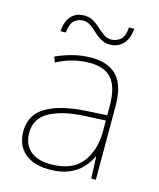

<svg xmlns="http://www.w3.org/2000/svg" viewBox="-110 -794 730 883"><g transform="rotate(15 255.5 -353.0)"><path d="M264 -537Q346 -537 387 -492.5Q428 -448 428 -350V0H406L402 -103H400Q386 -73 361.5 -47Q337 -21 299.5 -5.5Q262 10 208 10Q155 10 119.5 -7.5Q84 -25 66 -56Q48 -87 48 -129Q48 -208 114.5 -247.5Q181 -287 299 -294L402 -300V-343Q402 -433 368 -472.5Q334 -512 264 -512Q224 -512 186.5 -503Q149 -494 106 -472L97 -498Q137 -516 178.5 -526.5Q220 -537 264 -537ZM301 -270Q199 -265 137.5 -232Q76 -199 76 -129Q76 -76 110 -45.5Q144 -15 208 -15Q308 -15 354.5 -72Q401 -129 402 -220V-275ZM94 -618Q96 -643 103 -661.5Q110 -680 121.5 -692Q133 -704 148.5 -710Q164 -716 183 -716Q208 -716 226.5 -704.5Q245 -693 260.5 -678.5Q276 -664 292.5 -652.5Q309 -641 329 -641Q351 -641 370.5 -655.5Q390 -670 394 -716H419Q415 -667 390.5 -642Q366 -617 328 -617Q303 -617 284.5 -628.5Q266 -640 250.5 -654.5Q235 -669 219 -680.5Q203 -692 181 -692Q161 -692 142.5 -677.5Q124 -663 119 -618Z"/></g></svg>

Font: Noto Sans Armenian Thin
Style: Regular
Weight: 250
Version: Version 2.007